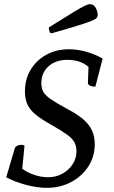

<svg xmlns="http://www.w3.org/2000/svg" viewBox="-20 -892 550 924"><path d="M205 12Q159 12 104.5 -2.5Q50 -17 10 -39L52 -181Q62 -195 82 -195Q94 -195 98 -191L87 -80Q112 -61 146 -50Q180 -39 211 -39Q249 -39 280 -56Q311 -73 329.5 -101.5Q348 -130 348 -164Q348 -188 338.5 -206.5Q329 -225 303.5 -243.5Q278 -262 231 -289Q180 -317 151.5 -340.5Q123 -364 111.5 -390.5Q100 -417 100 -452Q100 -511 127.5 -556.5Q155 -602 203 -628.5Q251 -655 312 -655Q352 -655 395 -643Q438 -631 474 -610L439 -475Q423 -475 413 -480Q403 -485 403 -492L406 -570Q367 -604 304 -604Q248 -604 213.5 -573Q179 -542 179 -492Q179 -468 188 -451Q197 -434 222.5 -416Q248 -398 298 -371Q375 -331 405.5 -292Q436 -253 436 -198Q436 -139 405.5 -91.5Q375 -44 322.5 -16Q270 12 205 12ZM229 -732Q221 -732 218 -741Q215 -750 215 -760Q290 -807 329.5 -831Q369 -855 386.5 -863.5Q404 -872 412 -872Q431 -872 440.5 -854.5Q450 -837 450 -820Q450 -812 445.5 -806Q441 -800 420.5 -791.5Q400 -783 355 -769Q310 -755 229 -732Z"/></svg>

Font: Petrona Medium
Style: Italic
Weight: 500
Italic angle: -9°
Designer: Ringo R. Seeber
Foundry: Ringo R. Seeber
Version: Version 2.001; ttfautohint (v1.8.3)